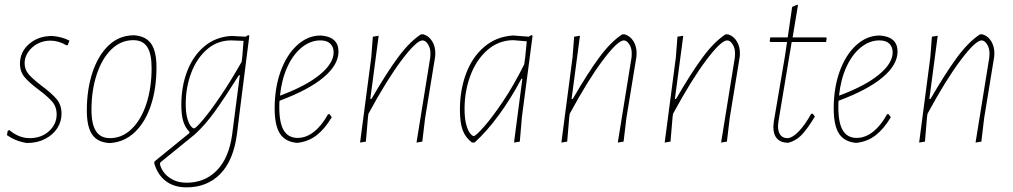

<svg xmlns="http://www.w3.org/2000/svg" viewBox="-20 -610 4363 827"><path d="M279 -435 272 -416 266 -415Q232 -435 197 -435Q166 -435 140.5 -421Q115 -407 100.5 -384.5Q86 -362 86 -338Q86 -310 104 -289.5Q122 -269 160 -240Q203 -208 224 -183Q245 -158 245 -120Q245 -86 226.5 -57.5Q208 -29 174 -11.5Q140 6 96 6Q48 -1 10 -28L13 -46L20 -50Q61 -15 108 -15Q158 -15 191 -45Q224 -75 224 -117Q224 -150 204.5 -172.5Q185 -195 146 -224Q107 -253 86.5 -277Q66 -301 66 -336Q66 -387 106.5 -421.5Q147 -456 207 -455Q249 -451 279 -435Z M559 -458Q609 -454 631.5 -421Q654 -388 654 -320Q654 -229 630 -156.5Q606 -84 561 -41Q516 2 455 6H450Q400 3 377 -30.5Q354 -64 354 -134Q354 -225 378.5 -298.5Q403 -372 448 -414.5Q493 -457 554 -458ZM374 -137Q374 -75 393.5 -45Q413 -15 454 -15Q506 -15 547 -54.5Q588 -94 610.5 -163Q633 -232 633 -317Q633 -379 614 -408Q595 -437 554 -437Q501 -437 460.5 -398Q420 -359 397 -290.5Q374 -222 374 -137Z M1054 -456 1013 -133 1001 -35Q986 81 929 139Q872 197 784 197Q729 197 693.5 169.5Q658 142 644 92L646 85L796 -37V-42Q778 -60 769.5 -87Q761 -114 761 -158Q761 -238 786.5 -304Q812 -370 860.5 -410.5Q909 -451 975 -455H979L1038 -452L1049 -459ZM780 -162Q780 -125 786.5 -101.5Q793 -78 801.5 -67.5Q810 -57 816 -57Q823 -57 854 -93.5Q885 -130 929.5 -195.5Q974 -261 1021 -344L1024 -370L1029 -434L976 -436Q917 -436 872.5 -398Q828 -360 804 -297Q780 -234 780 -162ZM1013 -286H1009Q946 -186 904.5 -128.5Q863 -71 819 -31L675 86Q672 88 670.5 90.5Q669 93 669 96Q671 111 684 130Q697 149 722.5 163Q748 177 784 177Q862 177 914 124Q966 71 980 -31Z M1400 -118 1409 -105Q1379 -55 1344.5 -28Q1310 -1 1264 5H1255Q1206 -1 1184.5 -36.5Q1163 -72 1163 -143Q1163 -231 1188.5 -302Q1214 -373 1259 -414.5Q1304 -456 1358 -457H1363Q1438 -451 1438 -388Q1438 -331 1374 -277Q1310 -223 1184 -176Q1183 -167 1183 -148Q1183 -80 1202.5 -48Q1222 -16 1262 -16Q1299 -16 1332.5 -42.5Q1366 -69 1393 -118ZM1186 -198Q1297 -239 1357 -288Q1417 -337 1417 -385Q1417 -408 1402.5 -422Q1388 -436 1360 -436Q1317 -436 1279.5 -405.5Q1242 -375 1217.5 -321Q1193 -267 1186 -198Z M1855 -377 1854 -364 1811 -101 1799 0 1774 4 1833 -361 1834 -376Q1835 -401 1824 -418.5Q1813 -436 1800 -436Q1774 -436 1710 -351Q1646 -266 1567 -120L1565 -106L1556 0L1531 4L1579 -362L1586 -452L1611 -456L1575 -184H1580Q1645 -296 1694.5 -363Q1744 -430 1793 -462H1804Q1828 -455 1842 -431.5Q1856 -408 1855 -377Z M2274 -456 2228 -106 2219 0 2194 4 2230 -271H2226Q2181 -186 2129 -115Q2077 -44 2024 4H2013Q1986 -16 1973.5 -48Q1961 -80 1961 -137Q1961 -222 1987.5 -293Q2014 -364 2065.5 -408Q2117 -452 2188 -457H2192L2257 -452L2269 -459ZM2238 -333 2242 -362 2249 -432 2190 -437Q2127 -436 2079.5 -394.5Q2032 -353 2006.5 -285.5Q1981 -218 1981 -141Q1981 -100 1988 -74Q1995 -48 2004.5 -36Q2014 -24 2021 -24Q2029 -24 2064.5 -64Q2100 -104 2147 -174Q2194 -244 2238 -333Z M2722 -377 2721 -364 2678 -101 2666 0 2641 4 2700 -361 2701 -376Q2702 -401 2691 -418.5Q2680 -436 2667 -436Q2641 -436 2577 -351Q2513 -266 2434 -120L2432 -106L2423 0L2398 4L2446 -362L2453 -452L2478 -456L2442 -184H2447Q2512 -296 2561.5 -363Q2611 -430 2660 -462H2671Q2695 -455 2709 -431.5Q2723 -408 2722 -377Z M3167 -377 3166 -364 3123 -101 3111 0 3086 4 3145 -361 3146 -376Q3147 -401 3136 -418.5Q3125 -436 3112 -436Q3086 -436 3022 -351Q2958 -266 2879 -120L2877 -106L2868 0L2843 4L2891 -362L2898 -452L2923 -456L2887 -184H2892Q2957 -296 3006.5 -363Q3056 -430 3105 -462H3116Q3140 -455 3154 -431.5Q3168 -408 3167 -377Z M3333 -87 3331 -67Q3331 -42 3341.5 -28.5Q3352 -15 3371 -15Q3392 -15 3419.5 -43Q3447 -71 3474 -120H3481L3490 -108Q3454 -49 3429.5 -25.5Q3405 -2 3375 5Q3344 5 3327.5 -12.5Q3311 -30 3311 -64L3313 -86L3360 -362L3370 -429H3299L3295 -433L3298 -449H3373L3392 -580L3414 -590L3417 -587L3394 -449H3538L3541 -445L3538 -429H3390Z M3808 -118 3817 -105Q3787 -55 3752.5 -28Q3718 -1 3672 5H3663Q3614 -1 3592.5 -36.5Q3571 -72 3571 -143Q3571 -231 3596.5 -302Q3622 -373 3667 -414.5Q3712 -456 3766 -457H3771Q3846 -451 3846 -388Q3846 -331 3782 -277Q3718 -223 3592 -176Q3591 -167 3591 -148Q3591 -80 3610.5 -48Q3630 -16 3670 -16Q3707 -16 3740.5 -42.5Q3774 -69 3801 -118ZM3594 -198Q3705 -239 3765 -288Q3825 -337 3825 -385Q3825 -408 3810.5 -422Q3796 -436 3768 -436Q3725 -436 3687.5 -405.5Q3650 -375 3625.5 -321Q3601 -267 3594 -198Z M4263 -377 4262 -364 4219 -101 4207 0 4182 4 4241 -361 4242 -376Q4243 -401 4232 -418.5Q4221 -436 4208 -436Q4182 -436 4118 -351Q4054 -266 3975 -120L3973 -106L3964 0L3939 4L3987 -362L3994 -452L4019 -456L3983 -184H3988Q4053 -296 4102.5 -363Q4152 -430 4201 -462H4212Q4236 -455 4250 -431.5Q4264 -408 4263 -377Z"/></svg>

Font: Luna Sans Thin
Style: Italic
Weight: 250
Italic angle: -7°
Designer: Juan Pablo del Peral
Foundry: Huerta Tipografica
Version: Version 2.001; ttfautohint (v1.5)